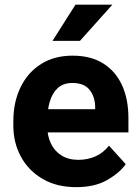

<svg xmlns="http://www.w3.org/2000/svg" viewBox="-20 -770 581 800"><path d="M297.9 9.8Q215.8 9.8 157 -24.9Q98.1 -59.6 66.9 -117.7Q35.6 -175.8 35.6 -246.1V-265.1Q35.6 -344.7 65.7 -406.5Q95.7 -468.3 151.1 -503.2Q206.5 -538.1 282.2 -538.1Q358.4 -538.1 410.2 -505.6Q461.9 -473.1 488.5 -414.8Q515.1 -356.4 515.1 -278.3V-218.3H96.2V-314.9H376.5V-325.7Q375.5 -368.2 352.8 -396.2Q330.1 -424.3 281.3 -424.3Q244.1 -424.3 221.2 -403.6Q198.2 -382.8 187.5 -346.9Q176.8 -311 176.8 -265.1V-246.1Q176.8 -204.1 192.1 -172.1Q207.5 -140.1 236.6 -122.1Q265.6 -104 306.6 -104Q345.7 -104 378.2 -118.7Q410.6 -133.3 434.1 -163.1L503.9 -85.9Q478.5 -49.8 426.8 -20Q375 9.8 297.9 9.8ZM198.7 -599.6 294.4 -750.5H448.2L313 -599.6Z"/></svg>

Font: RobotoDEMO
Style: Regular
Weight: 400
Designer: Christian Robertson
Foundry: Google
Version: Version 2.136